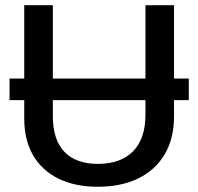

<svg xmlns="http://www.w3.org/2000/svg" viewBox="-20 -708 762 738"><path d="M648.9 -260.7Q648.9 -176.3 613.5 -115.7Q578.1 -55.2 512.5 -22.7Q446.8 9.8 355.5 9.8Q268.6 9.8 205.1 -21.2Q141.6 -52.2 107.4 -110.8Q73.2 -169.4 73.2 -252.4V-323.2H16.6V-406.2H73.2V-688H183.1V-406.2H539.1V-688H648.9V-406.2H705.6V-323.2H648.9ZM356.4 -78.1Q443.8 -78.1 491.5 -126.5Q539.1 -174.8 539.1 -267.6V-323.2H183.1V-261.7Q183.1 -170.9 227.5 -124.5Q272 -78.1 356.4 -78.1Z"/></svg>

Font: Arimo Medium
Style: Regular
Weight: 500
Designer: Steve Matteson
Foundry: Monotype Imaging Inc.
Version: Version 1.33